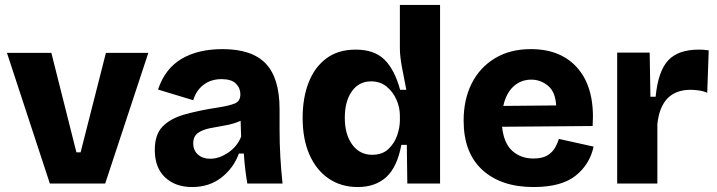

<svg xmlns="http://www.w3.org/2000/svg" viewBox="-20 -740 2892 774"><path d="M181 0 8 -527H187L288 -126H305L407 -527H578L404 0Z M754 14Q687 14 645.5 -25Q604 -64 604 -136Q604 -197 635 -229.5Q666 -262 724 -278.5Q782 -295 861 -307Q905 -314 927 -323Q949 -332 949 -360Q949 -385 931 -403Q913 -421 873 -421Q831 -421 801 -398.5Q771 -376 759 -336L617 -379Q645 -463 711.5 -502.5Q778 -542 877 -542Q996 -542 1051.5 -483.5Q1107 -425 1107 -300V-219Q1107 -110 1119 0H977Q973 -23 969 -55Q965 -87 963 -121H943Q922 -63 873 -24.5Q824 14 754 14ZM827 -100Q863 -100 899.5 -124.5Q936 -149 952 -189L950 -253Q921 -240 888 -234.5Q855 -229 825.5 -223Q796 -217 777.5 -203.5Q759 -190 759 -162Q759 -134 778 -117Q797 -100 827 -100Z M1422 14Q1356 14 1306 -19.5Q1256 -53 1228 -115.5Q1200 -178 1200 -265Q1200 -345 1224 -407Q1248 -469 1295.5 -504.5Q1343 -540 1414 -540Q1489 -540 1530 -499.5Q1571 -459 1593 -378H1618Q1608 -427 1600 -471Q1592 -515 1592 -545V-720H1754V0H1622L1620 -156H1598Q1581 -66 1537 -26Q1493 14 1422 14ZM1480 -116Q1521 -116 1545.5 -139Q1570 -162 1581 -194Q1592 -226 1592 -254V-275Q1592 -306 1578.5 -337.5Q1565 -369 1539 -390.5Q1513 -412 1476 -412Q1427 -412 1398.5 -372Q1370 -332 1370 -265Q1370 -198 1400 -157Q1430 -116 1480 -116Z M2131 14Q2000 14 1924.5 -55Q1849 -124 1849 -254Q1849 -339 1881.5 -403.5Q1914 -468 1975 -505Q2036 -542 2120 -542Q2245 -542 2312 -461Q2379 -380 2369 -232L2004 -229Q2011 -162 2045.5 -131.5Q2080 -101 2130 -101Q2166 -101 2186.5 -113.5Q2207 -126 2217.5 -144.5Q2228 -163 2233 -180L2373 -149Q2357 -76 2299.5 -31Q2242 14 2131 14ZM2122 -419Q2080 -419 2050 -391.5Q2020 -364 2009 -313L2222 -315Q2219 -370 2189 -394.5Q2159 -419 2122 -419Z M2468 0V-528H2599L2602 -350H2623Q2633 -453 2673.5 -496.5Q2714 -540 2797 -540Q2805 -540 2814.5 -539.5Q2824 -539 2837 -537L2831 -366Q2815 -373 2796.5 -375.5Q2778 -378 2764 -378Q2645 -378 2630 -240V0Z"/></svg>

Font: Bricolage Grotesque 12pt ExtraBold
Style: Regular
Weight: 800
Designer: Mathieu Triay
Foundry: Atelier Triay
Version: Version 1.001; ttfautohint (v1.8.4.7-5d5b);gftools[0.9.33.de